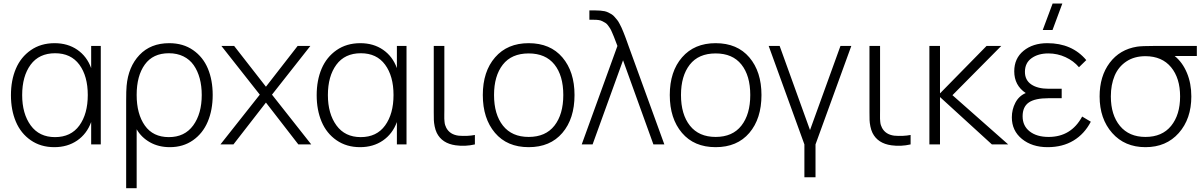

<svg xmlns="http://www.w3.org/2000/svg" viewBox="-20 -792 6605 1053"><path d="M277.8 15.1Q203.6 15.1 148.9 -22.7Q94.2 -60.5 67.1 -124.5Q40 -188.5 40 -270Q40 -351.6 67.1 -415.3Q94.2 -479 149.2 -517.1Q204.1 -555.2 279.3 -555.2Q351.6 -555.2 404.1 -519Q456.5 -482.9 480 -418.5V-540H532.7V0H480V-122.6Q456.1 -57.6 403.1 -21.2Q350.1 15.1 277.8 15.1ZM101.6 -270.5Q101.6 -168.5 148.4 -104.2Q195.3 -40 281.7 -40Q369.1 -40 415.3 -103.8Q461.4 -167.5 461.4 -271Q461.4 -374.5 415.3 -437.3Q369.1 -500 282.2 -500Q194.3 -500 147.9 -437Q101.6 -374 101.6 -270.5Z M671.9 -238.8Q671.9 -296.9 674.3 -320.8Q683.6 -425.8 744.9 -490.5Q806.2 -555.2 908.2 -555.2Q984.4 -555.2 1039.1 -517.1Q1093.8 -479 1120.1 -415.8Q1146.5 -352.5 1146.5 -271Q1146.5 -189 1119.4 -124.8Q1092.3 -60.5 1038.3 -22.7Q984.4 15.1 911.6 15.1Q850.1 15.1 802.7 -11.5Q755.4 -38.1 729.5 -83V240.2H671.9ZM906.2 -40Q992.7 -40 1039.6 -104.2Q1086.4 -168.5 1086.4 -271Q1086.4 -320.8 1075.2 -362.3Q1064 -403.8 1042.2 -434.8Q1020.5 -465.8 985.8 -482.9Q951.2 -500 906.2 -500Q818.8 -500 774.2 -438Q729.5 -376 729.5 -271.5Q729.5 -167 774.4 -103.5Q819.3 -40 906.2 -40Z M1189 0 1404.8 -272.9 1194.3 -540H1264.2L1438.5 -316.4L1612.3 -540H1682.1L1471.7 -272.9L1687 0H1616.2L1438.5 -229.5L1260.3 0Z M1954.6 15.1Q1880.4 15.1 1825.7 -22.7Q1771 -60.5 1743.9 -124.5Q1716.8 -188.5 1716.8 -270Q1716.8 -351.6 1743.9 -415.3Q1771 -479 1825.9 -517.1Q1880.9 -555.2 1956.1 -555.2Q2028.3 -555.2 2080.8 -519Q2133.3 -482.9 2156.7 -418.5V-540H2209.5V0H2156.7V-122.6Q2132.8 -57.6 2079.8 -21.2Q2026.9 15.1 1954.6 15.1ZM1778.3 -270.5Q1778.3 -168.5 1825.2 -104.2Q1872.1 -40 1958.5 -40Q2045.9 -40 2092 -103.8Q2138.2 -167.5 2138.2 -271Q2138.2 -374.5 2092 -437.3Q2045.9 -500 1959 -500Q1871.1 -500 1824.7 -437Q1778.3 -374 1778.3 -270.5Z M2479 4.9Q2404.3 -5.4 2375.5 -63Q2367.7 -79.1 2363.8 -99.1Q2359.9 -119.1 2359.4 -133.3Q2358.9 -147.5 2358.9 -176.8Q2358.9 -184.1 2358.9 -187.5V-540H2417V-188.5Q2417 -180.7 2416.7 -163.8Q2416.5 -147 2416.7 -140.9Q2417 -134.8 2418 -124Q2418.9 -113.3 2421.4 -106Q2423.8 -98.6 2427.7 -90.8Q2447.3 -54.2 2494.6 -47.9Q2543.5 -43.9 2584.5 -51.8V0Q2531.2 12.2 2479 4.9Z M2879.4 -555.2Q2998 -555.2 3064.5 -477.1Q3130.9 -398.9 3130.9 -271Q3130.9 -141.1 3064.2 -63Q2997.6 15.1 2879.4 15.1Q2761.2 15.1 2694.6 -63.5Q2627.9 -142.1 2627.9 -271Q2627.9 -399.9 2695.3 -477.5Q2762.7 -555.2 2879.4 -555.2ZM2689.5 -271Q2689.5 -164.6 2738.5 -102.8Q2787.6 -41 2879.4 -41Q2972.2 -41 3020.8 -103Q3069.3 -165 3069.3 -271Q3069.3 -377.4 3020.8 -438.2Q2972.2 -499 2879.4 -499Q2785.6 -499 2737.5 -437.3Q2689.5 -375.5 2689.5 -271Z M3366.2 -540Q3363.3 -548.3 3357.4 -563Q3350.1 -582.5 3346.4 -591.6Q3342.8 -600.6 3336.4 -615.2Q3330.1 -629.9 3325.7 -636.7Q3321.3 -643.6 3314.2 -653.1Q3307.1 -662.6 3300 -666.7Q3293 -670.9 3283.4 -675.8Q3273.9 -680.7 3262.7 -682.1Q3251.5 -683.6 3237.8 -683.6H3212.4V-734.9H3243.7Q3274.9 -734.9 3296.4 -730.5Q3307.1 -728 3317.1 -723.1Q3327.1 -718.3 3335.2 -713.1Q3343.3 -708 3351.3 -698.5Q3359.4 -689 3365 -682.4Q3370.6 -675.8 3377.7 -662.1Q3384.8 -648.4 3388.4 -640.9Q3392.1 -633.3 3398.7 -616.7Q3405.3 -600.1 3408.2 -592.5Q3411.1 -585 3418 -565.9Q3424.8 -546.9 3427.2 -540L3623.5 0H3563.5L3397 -461.4L3230 0H3170.4Z M3904.8 -555.2Q4023.4 -555.2 4089.8 -477.1Q4156.2 -398.9 4156.2 -271Q4156.2 -141.1 4089.6 -63Q4022.9 15.1 3904.8 15.1Q3786.6 15.1 3720 -63.5Q3653.3 -142.1 3653.3 -271Q3653.3 -399.9 3720.7 -477.5Q3788.1 -555.2 3904.8 -555.2ZM3714.8 -271Q3714.8 -164.6 3763.9 -102.8Q3813 -41 3904.8 -41Q3997.6 -41 4046.1 -103Q4094.7 -165 4094.7 -271Q4094.7 -377.4 4046.1 -438.2Q3997.6 -499 3904.8 -499Q3811 -499 3762.9 -437.3Q3714.8 -375.5 3714.8 -271Z M4391.6 180.2V0L4195.8 -540H4255.9L4422.4 -78.6L4589.4 -540H4648.9L4452.6 0V180.2Z M4868.7 4.9Q4793.9 -5.4 4765.1 -63Q4757.3 -79.1 4753.4 -99.1Q4749.5 -119.1 4749 -133.3Q4748.5 -147.5 4748.5 -176.8Q4748.5 -184.1 4748.5 -187.5V-540H4806.6V-188.5Q4806.6 -180.7 4806.4 -163.8Q4806.2 -147 4806.4 -140.9Q4806.6 -134.8 4807.6 -124Q4808.6 -113.3 4811 -106Q4813.5 -98.6 4817.4 -90.8Q4836.9 -54.2 4884.3 -47.9Q4933.1 -43.9 4974.1 -51.8V0Q4920.9 12.2 4868.7 4.9Z M5077.1 0V-540H5135.3V-279.8L5390.6 -540H5471.2L5203.6 -270L5509.3 0H5419.9L5135.3 -259.8V0Z M5725.6 15.1Q5640.1 15.1 5584.7 -30Q5529.3 -75.2 5529.3 -148.4Q5529.3 -191.4 5548.6 -228.5Q5567.9 -265.6 5605.5 -281.7Q5542.5 -323.7 5542.5 -400.9Q5542.5 -471.7 5593.5 -513.4Q5644.5 -555.2 5724.1 -555.2Q5859.4 -555.2 5937.5 -462.4L5897.5 -423.3Q5868.2 -458 5823.7 -478.5Q5779.3 -499 5729.5 -499Q5673.8 -499 5637.5 -472.9Q5601.1 -446.8 5601.1 -397.9Q5601.1 -352.5 5636 -328.9Q5670.9 -305.2 5731.4 -305.2H5802.7V-253.4H5731Q5655.8 -253.4 5622.1 -229.7Q5588.4 -206.1 5588.4 -154.3Q5588.4 -101.6 5627.2 -71.3Q5666 -41 5731 -41Q5854.5 -41 5915 -152.8L5962.4 -124.5Q5927.7 -57.6 5867.7 -21.2Q5807.6 15.1 5725.6 15.1ZM5698.7 -627.4 5752.9 -772.5H5806.2L5752.4 -627.4Z M6010.7 -263.2Q6010.7 -374 6065.9 -447.5Q6121.1 -521 6216.3 -536.1Q6242.7 -540 6308.6 -540H6543.9V-484.9H6422.4Q6465.3 -450.2 6489.5 -392.3Q6513.7 -334.5 6513.7 -263.2Q6513.7 -140.1 6444.8 -62.5Q6376 15.1 6262.2 15.1Q6148.4 15.1 6079.6 -62.7Q6010.7 -140.6 6010.7 -263.2ZM6072.3 -263.2Q6072.3 -161.6 6122.3 -101.3Q6172.4 -41 6262.2 -41Q6353.5 -41 6402.8 -101.6Q6452.1 -162.1 6452.1 -263.2Q6452.1 -363.3 6402.6 -423.3Q6353 -483.4 6262.2 -483.9Q6200.7 -483.9 6157.2 -454.8Q6113.8 -425.8 6093 -376.5Q6072.3 -327.1 6072.3 -263.2Z"/></svg>

Font: Manrope Light
Style: Regular
Weight: 300
Designer: Mikhail Sharanda
Foundry: Mikhail Sharanda
Version: Version 4.505;FEAKit 1.0